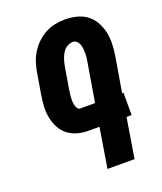

<svg xmlns="http://www.w3.org/2000/svg" viewBox="-138 -832 775 920"><g transform="rotate(-20 250.0 -371.5)"><path d="M250 0 283 -203H227Q198 -203 171 -210.5Q144 -218 122.5 -235Q101 -252 88.5 -276Q76 -300 70.5 -327.5Q65 -355 66.5 -384Q68 -413 73 -443L90 -545Q94 -570 101.5 -595Q109 -620 123 -643.5Q137 -667 157 -686.5Q177 -706 200.5 -719Q224 -732 250 -737.5Q276 -743 302 -743Q332 -743 361 -736Q390 -729 413 -712Q436 -695 450 -670Q464 -645 470.5 -616Q477 -587 476 -556.5Q475 -526 470 -495L440 -317H447V-203H421L388 0ZM227 -317H302L335 -514Q337 -526 338.5 -537.5Q340 -549 339.5 -560.5Q339 -572 338 -583Q337 -594 333 -604Q329 -614 321 -621.5Q313 -629 301 -629Q290 -629 279 -624Q268 -619 259.5 -610.5Q251 -602 245.5 -591.5Q240 -581 236 -570Q232 -559 229.5 -548Q227 -537 225 -526L208 -424Q206 -414 205 -403.5Q204 -393 203 -383Q202 -373 202.5 -363Q203 -353 205 -343.5Q207 -334 212 -325.5Q217 -317 227 -317Z"/></g></svg>

Font: Iosevka Term Curly Heavy
Style: Italic
Weight: 900
Italic angle: -9°
Designer: Belleve Invis
Foundry: Belleve Invis
Version: Version 32.3.0